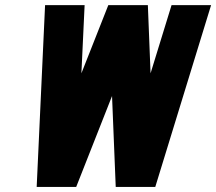

<svg xmlns="http://www.w3.org/2000/svg" viewBox="-20 -739 854 759"><path d="M125 0 158.2 -718.8H314.5L301.8 -449.2L408.2 -718.8H564.5L575.2 -449.2L658.2 -718.8H814.5L593.8 0H437.5L422.9 -359.4L281.2 0Z"/></svg>

Font: Signwood
Style: Italic
Weight: 400
Italic angle: -10°
Designer: GGBotNet
Foundry: GGBotNet
Version: 0.95